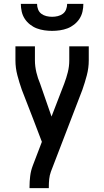

<svg xmlns="http://www.w3.org/2000/svg" viewBox="-20 -760 540 995"><path d="M133 215V208Q133 180 136.5 152Q140 124 150 98L197 -25L152 -143L93 -295Q80 -332 70 -370Q60 -408 60 -447V-520H161V-447Q161 -431 163 -415.5Q165 -400 168.5 -385Q172 -370 177 -355Q182 -340 188 -326L247 -156L313 -327Q324 -356 331.5 -386Q339 -416 339 -447V-520H440V-447Q440 -408 430 -370Q420 -332 407 -295L244 129Q237 148 235 168Q233 188 233 208V215ZM250 -600Q230 -600 209.5 -603Q189 -606 170.5 -613Q152 -620 135.5 -633Q119 -646 108 -663Q97 -680 92.5 -700Q88 -720 88 -740H172Q172 -725 177.5 -711Q183 -697 194.5 -688.5Q206 -680 220.5 -676.5Q235 -673 250 -673Q265 -673 279.5 -676.5Q294 -680 305.5 -688.5Q317 -697 322.5 -711Q328 -725 328 -740H412Q412 -720 407.5 -700Q403 -680 392 -663Q381 -646 364.5 -633Q348 -620 329.5 -613Q311 -606 290.5 -603Q270 -600 250 -600Z"/></svg>

Font: Iosevka Curly Semibold
Style: Regular
Weight: 600
Monospace: yes
Designer: Belleve Invis
Foundry: Belleve Invis
Version: Version 22.1.2; ttfautohint (v1.8.4)